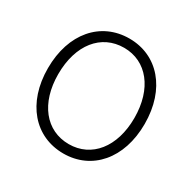

<svg xmlns="http://www.w3.org/2000/svg" viewBox="-163 -904 1085 1081"><g transform="rotate(30 379.5 -363.5)"><path d="M380 10C563 10 694 -136 694 -363C694 -591 563 -737 380 -737C195 -737 65 -590 65 -363C65 -137 195 10 380 10ZM132 -363C132 -555 232 -677 380 -677C527 -677 627 -553 627 -363C627 -174 527 -51 380 -51C231 -51 132 -175 132 -363Z"/></g></svg>

Font: Wafeq Light
Style: Regular
Weight: 300
Designer: Rasmus Andersson & Azza Alameddine
Foundry: Google & TypeTogether
Version: Version 3.000;January 28, 2025;FontCreator 15.0.0.3014 64-bi